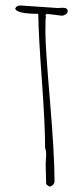

<svg xmlns="http://www.w3.org/2000/svg" viewBox="-20 -684 306 698"><path d="M204.1 -627 149.9 -633.8 145 -627.9 147 -624Q145 -620.1 145 -566.9Q145 -513.7 161.6 -318.1Q178.2 -122.6 178.2 -24.9Q178.2 -17.6 172.4 -11.7Q166.5 -5.9 159.2 -5.9L147.9 -14.2L146 -86.9L147.9 -122.1Q147.9 -135.7 144 -146Q144 -231 132.1 -393.6Q120.1 -556.2 119.1 -633.8Q40.5 -633.8 35.2 -652.8Q39.6 -664.1 54.2 -664.1L189.9 -654.8L208 -655.8Q226.1 -655.8 226.1 -643.1Q226.1 -636.2 218.8 -631.6Q211.4 -627 204.1 -627Z"/></svg>

Font: Amatic SC
Style: Regular
Weight: 400
Version: Version 1.004